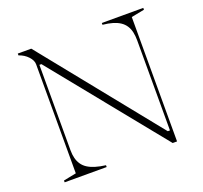

<svg xmlns="http://www.w3.org/2000/svg" viewBox="-122 -850 1050 992"><g transform="rotate(-20 402.5 -354.0)"><path d="M71 0V-10L141 -24V-624Q141 -645 121 -666.5Q101 -688 71 -698V-708H145L662 -66H674V-561Q674 -586 669.5 -606.5Q665 -627 654.5 -643Q644 -659 627.5 -670Q611 -681 587.5 -688Q564 -695 533 -698V-708H761V-698L689 -684V0H665L167 -615H156V-145Q156 -121 161 -101.5Q166 -82 176.5 -66.5Q187 -51 204 -40Q221 -29 245.5 -21.5Q270 -14 302 -10V0Z"/></g></svg>

Font: Kalnia ExtraLight
Style: Regular
Weight: 250
Designer: Frida Medrano
Foundry: Frida Medrano
Version: Version 1.105